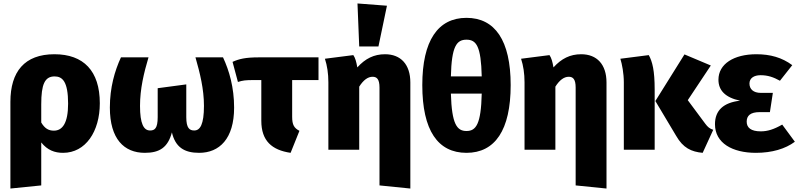

<svg xmlns="http://www.w3.org/2000/svg" viewBox="-20 -864 4607 1108"><path d="M294 -551C122 -551 40 -451 40 -276V224L218 206V-42C254 3 296 18 344 18C474 18 556 -105 556 -268C556 -455 462 -551 294 -551ZM291 -110C260 -110 238 -123 218 -157V-262C218 -377 238 -423 295 -423C340 -423 373 -394 373 -266C373 -153 340 -110 291 -110Z M1267 -533H1108C1134 -442 1157 -350 1157 -253C1157 -146 1135 -111 1101 -111C1074 -111 1055 -124 1055 -188V-377L890 -355V-188C890 -122 872 -111 846 -111C809 -111 788 -150 788 -253C788 -351 810 -442 837 -533H678C642 -455 614 -359 614 -243C614 -62 696 18 816 18C902 18 949 -14 972 -100C992 -15 1043 18 1129 18C1246 18 1331 -63 1331 -243C1331 -359 1303 -456 1267 -533Z M1818 -402V-533H1474C1396 -533 1360 -524 1322 -507L1353 -391C1382 -400 1396 -402 1446 -402H1488V-167C1488 -51 1549 2 1657 18L1708 -109C1677 -125 1666 -144 1666 -190V-402Z M2164 -596 2213 -831 2043 -844 2053 -596ZM2202 -551C2138 -551 2088 -526 2042 -475C2036 -509 2030 -530 2019 -546L1855 -525C1868 -485 1875 -440 1875 -389V0H2053V-364C2077 -402 2103 -421 2130 -421C2154 -421 2170 -408 2170 -359V206L2348 224V-388C2348 -493 2292 -551 2202 -551Z M2672 -761C2507 -761 2417 -629 2417 -373C2417 -111 2507 18 2672 18C2836 18 2927 -112 2927 -373C2927 -631 2836 -761 2672 -761ZM2672 -635C2729 -635 2756 -597 2760 -423H2582C2586 -597 2615 -635 2672 -635ZM2672 -108C2617 -108 2587 -147 2582 -324H2760C2756 -147 2727 -108 2672 -108Z M3334 -551C3270 -551 3220 -526 3174 -475C3168 -509 3162 -530 3151 -546L2987 -525C3000 -485 3007 -440 3007 -389V0H3185V-364C3209 -402 3235 -421 3262 -421C3286 -421 3302 -408 3302 -359V206L3480 224V-388C3480 -493 3424 -551 3334 -551Z M4082 -486 3930 -550 3762 -281 3882 -80C3922 -10 3970 12 4035 18L4096 -115C4076 -121 4064 -131 4050 -150L3949 -286ZM3724 -546 3560 -525C3570 -493 3580 -440 3580 -389V0H3758V-347C3758 -457 3745 -508 3724 -546Z M4345 -551C4215 -551 4126 -495 4126 -404C4126 -343 4165 -301 4251 -283C4155 -272 4106 -227 4106 -147C4106 -38 4207 18 4342 18C4435 18 4512 -5 4567 -46L4494 -145C4445 -117 4409 -106 4370 -106C4314 -106 4289 -127 4289 -162C4289 -196 4310 -217 4364 -217H4423L4440 -328H4371C4327 -328 4305 -350 4305 -382C4305 -413 4331 -430 4369 -430C4411 -430 4443 -419 4481 -398L4552 -488C4493 -532 4425 -551 4345 -551Z"/></svg>

Font: Fira Sans ExtraBold
Style: Regular
Weight: 800
Designer: bBox Type GmbH & Carrois Corporate GbR & Edenspiekermann AG
Foundry: bBox Type GmbH & Carrois Corporate GbR & Edenspiekermann AG
Version: Version 4.300;PS 004.300;hotconv 1.0.88;makeotf.lib2.5.64775